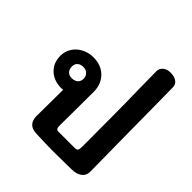

<svg xmlns="http://www.w3.org/2000/svg" viewBox="-226 -1039 1208 1208"><g transform="rotate(45 378.0 -434.5)"><path d="M687 -250Q689 -142 689 -72Q689 -38 663.5 -19Q638 0 596 0Q566 0 548 1L430 2Q377 2 281 -2Q240 -3 221 -24Q202 -45 202 -79L203 -204Q204 -240 204 -316Q199 -315 189 -315Q122 -315 81 -354Q40 -393 40 -456Q40 -495 60.5 -527Q81 -559 116.5 -577.5Q152 -596 194 -596Q265 -596 307 -553Q349 -510 349 -444L348 -235Q347 -198 347 -140Q347 -124 352 -116.5Q357 -109 370 -109H517Q532 -109 537 -117.5Q542 -126 542 -147L541 -429Q541 -529 538 -653L536 -814Q536 -839 555.5 -855Q575 -871 605 -871Q639 -871 660 -856.5Q681 -842 681 -816L683 -655L685 -429Q685 -358 687 -250ZM190 -406Q216 -406 231 -419.5Q246 -433 246 -457Q246 -478 231.5 -493Q217 -508 192 -508Q168 -508 153.5 -495Q139 -482 139 -460Q139 -435 152.5 -420.5Q166 -406 190 -406Z"/></g></svg>

Font: Mali
Style: Bold
Weight: 700
Designer: Kitiyaporn Chalermlarp | Katatrad Aksorn Co.,Ltd.
Foundry: Cadson Demak Co.,Ltd.
Version: Version 1.000; ttfautohint (v1.6)